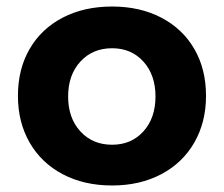

<svg xmlns="http://www.w3.org/2000/svg" viewBox="-20 -563 687 589"><path d="M612 -269Q612 -188 576 -125.5Q540 -63 474.5 -28.5Q409 6 324 6Q238 6 172.5 -28.5Q107 -63 71 -125.5Q35 -188 35 -269Q35 -351 71 -413Q107 -475 172.5 -509Q238 -543 324 -543Q409 -543 474.5 -509Q540 -475 576 -413Q612 -351 612 -269ZM189 -267Q189 -201 226.5 -160Q264 -119 324 -119Q383 -119 420 -160Q457 -201 457 -267Q457 -333 420 -374Q383 -415 324 -415Q264 -415 226.5 -374Q189 -333 189 -267Z"/></svg>

Font: Montserrat arm2 SemiBold
Style: Regular
Weight: 600
Designer: Julieta Ulanovsky
Foundry: Julieta Ulanovsky
Version: Version 6.000